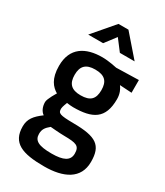

<svg xmlns="http://www.w3.org/2000/svg" viewBox="-233 -825 990 1150"><g transform="rotate(30 262.5 -250.0)"><path d="M210 -585 268 -661 326 -585H428L301 -731H232L107 -585ZM249 -247C185 -247 157 -275 157 -336C157 -396 185 -425 249 -425C316 -425 342 -396 342 -336C342 -275 316 -247 249 -247ZM287 12C368 13 394 19 394 73C394 122 354 142 273 142C182 142 149 123 149 77C149 46 161 29 189 6C189 6 256 12 287 12ZM272 231C406 231 503 185 503 67C503 -47 454 -80 296 -81C199 -82 188 -88 188 -120C188 -133 202 -167 202 -167C211 -165 236 -163 246 -163C379 -163 450 -200 450 -336C450 -375 436 -401 423 -418L506 -413V-501L351 -497C351 -497 295 -510 249 -510C134 -510 49 -462 49 -336C49 -246 84 -208 121 -186C121 -186 85 -129 85 -106C85 -75 97 -47 118 -33C67 5 42 36 42 87C42 201 121 231 272 231Z"/></g></svg>

Font: RazerF5 SemiBold
Style: Regular
Weight: 600
Foundry: Razer Inc.
Version: Version 2